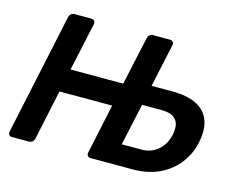

<svg xmlns="http://www.w3.org/2000/svg" viewBox="-97 -848 1241 996"><g transform="rotate(15 523.0 -350.0)"><path d="M39 0Q29 0 23.5 -6.5Q18 -13 20 -24L159 -675Q161 -686 169 -693Q177 -700 187 -700H278Q289 -700 294.5 -693Q300 -686 298 -675L242 -417H525L581 -675Q583 -686 591 -693Q599 -700 609 -700H700Q711 -700 716.5 -693Q722 -686 720 -676L670 -444H781Q863 -444 913 -418Q963 -392 980.5 -343.5Q998 -295 984 -227Q972 -164 933 -112Q894 -60 832 -30Q770 0 688 0H461Q451 0 445.5 -7Q440 -14 442 -24L499 -292H216L159 -24Q157 -14 149 -7Q141 0 130 0ZM599 -111H705Q758 -111 794.5 -143.5Q831 -176 842 -228Q853 -282 830.5 -309Q808 -336 753 -336H648Z"/></g></svg>

Font: Rubik Light Medium
Style: Italic
Weight: 500
Italic angle: -12°
Version: Version 2.104